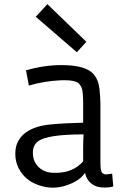

<svg xmlns="http://www.w3.org/2000/svg" viewBox="-20 -881 624 912"><path d="M518.1 4.4Q502 9.8 478 9.8Q454.1 9.8 438.7 4.4Q423.3 -1 412.1 -10.7Q390.1 -29.3 383.8 -60.1Q357.4 -19.5 289.1 1.5Q227.5 20.5 165 -1Q97.7 -23.4 67.9 -83.5Q52.7 -113.8 52.7 -150.1Q52.7 -186.5 66.9 -211.7Q81.1 -236.8 104.5 -252.9Q148.4 -283.7 222.2 -290Q281.2 -295.9 375 -298.3V-386.2Q375 -448.2 367.9 -463.9Q360.8 -479.5 351.1 -487.3Q334.5 -500 283.7 -500L265.1 -499.5Q189 -495.6 117.2 -474.6L103.5 -546.9Q189 -571.8 271.5 -571.8Q389.2 -571.8 425.8 -527.3Q447.8 -500.5 452.1 -461.4Q456.5 -422.4 457 -389.2V-110.4Q457 -68.8 464.6 -60.8Q472.2 -52.7 482.2 -52.7Q492.2 -52.7 512.7 -56.2ZM375 -178.7Q375 -213.4 377 -242.7Q205.6 -242.7 161.1 -210Q136.2 -192.4 136.2 -155.3Q136.2 -112.8 165 -85.9Q192.9 -60.1 237.8 -60.1Q324.2 -57.6 375 -114.3ZM345.2 -632.8 149.9 -801.3 205.1 -861.3 390.1 -682.6Z"/></svg>

Font: Duru Sans
Style: Regular
Weight: 400
Designer: Onur Yazõcõgil
Foundry: Onur Yazõcõgil
Version: Version 1.001